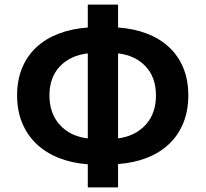

<svg xmlns="http://www.w3.org/2000/svg" viewBox="-20 -786 890 831"><path d="M491 -187Q566 -197 610.5 -246Q655 -295 655 -373Q655 -451 610.5 -498.5Q566 -546 491 -555ZM360 -555Q284 -546 239 -498.5Q194 -451 194 -373Q194 -295 239 -245.5Q284 -196 360 -187ZM491 -667Q560 -662 616 -640.5Q672 -619 712 -581.5Q752 -544 773.5 -492Q795 -440 795 -373Q795 -307 773.5 -254Q752 -201 712 -163Q672 -125 616 -103Q560 -81 491 -76V25H360V-75Q291 -80 234.5 -102.5Q178 -125 138 -163Q98 -201 76 -254Q54 -307 54 -373Q54 -440 76 -492.5Q98 -545 138 -582Q178 -619 234.5 -640.5Q291 -662 360 -667V-766H491Z"/></svg>

Font: SpoqaHanSansJP-Bold
Style: Regular
Weight: 700
Designer: [Source Han Sans]
Ryoko NISHIZUKA  (kana & ideographs); Paul D. Hunt (Latin, Greek & Cyrillic); Wenlong ZHANG  (bopomofo
Foundry: Spoqa (http://bi.spoqa.com)
Version: Version 1.002.20150607